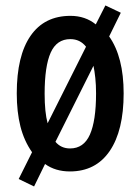

<svg xmlns="http://www.w3.org/2000/svg" viewBox="-20 -609 506 693"><path d="M426.3 -272Q426.3 -137.7 376 -64Q325.7 9.8 232.4 9.8Q179.7 9.8 142.6 -17.1L103 64L47.4 37.1L95.7 -59.6Q66.9 -100.6 53.7 -152.8Q40.5 -205.1 40.5 -272Q40.5 -407.7 90.3 -479.7Q140.1 -551.8 234.4 -551.8Q287.6 -551.8 325.7 -521L360.4 -589.4L416 -563L374 -477.5Q426.3 -403.3 426.3 -272ZM141.1 -271Q141.1 -203.6 151.9 -164.1L290.5 -440.4Q269 -467.8 233.9 -467.8Q184.6 -467.8 162.8 -418.7Q141.1 -369.6 141.1 -271ZM326.7 -272Q326.7 -302.7 324 -327.6Q321.3 -352.5 317.4 -371.6L180.2 -97.2Q200.2 -73.2 232.9 -73.2Q282.2 -73.2 304.4 -123Q326.7 -172.9 326.7 -272Z"/></svg>

Font: Open Sans Condensed SemiBold
Style: Regular
Weight: 600
Width: 3
Designer: Monotype Design Team
Foundry: Monotype Imaging Inc.
Version: Version 3.000; ttfautohint (v1.8.4)